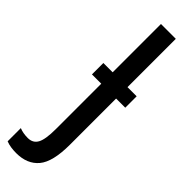

<svg xmlns="http://www.w3.org/2000/svg" viewBox="-360 -710 905 905"><g transform="rotate(45 92.5 -257.5)"><path d="M17 199Q-1 199 -18.5 196.5Q-36 194 -51 188V100Q-39 105 -25 107.5Q-11 110 5 110Q39 110 54 82.5Q69 55 69 -13V-316H7V-392H69V-714H168V-392H229V-316H168V-9Q168 106 129 152.5Q90 199 17 199Z"/></g></svg>

Font: Noto Sans ExtraCondensed Medium
Style: Regular
Weight: 500
Width: 2
Designer: Monotype Design Team
Foundry: Monotype Imaging Inc.
Version: Version 2.013; ttfautohint (v1.8.4.7-5d5b)